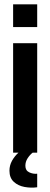

<svg xmlns="http://www.w3.org/2000/svg" viewBox="-20 -710 233 893"><path d="M41 -584V-690H153V-584ZM153 161Q124 165 94 159.5Q64 154 44 135.5Q24 117 24 84Q24 59 36 37.5Q48 16 66 0H41V-509H153V0H132Q119 10 108.5 26Q98 42 98 61Q98 83 116 91.5Q134 100 153 98Z"/></svg>

Font: Special Gothic Condensed One
Style: Regular
Weight: 400
Designer: Alistair McCready
Foundry: Monolith
Version: Version 1.010; ttfautohint (v1.8.4.7-5d5b)